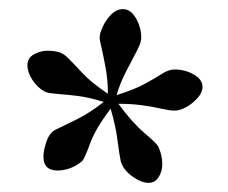

<svg xmlns="http://www.w3.org/2000/svg" viewBox="-20 -731 498 420"><path d="M106 -358Q75 -358 75 -388Q75 -402 81.5 -421Q88 -440 101 -447Q115 -454 145 -468.5Q175 -483 207 -508Q175 -518 151 -521Q127 -524 111 -525Q100 -526 92 -527Q84 -528 79 -530Q62 -539 51 -556Q40 -573 40 -588Q40 -604 54 -612Q68 -620 84 -620Q98 -620 108.5 -617Q119 -614 129 -604Q141 -592 160.5 -571Q180 -550 216 -526Q216 -556 211 -583Q206 -610 202 -627Q200 -635 199 -640.5Q198 -646 198 -649Q198 -658 205 -673Q212 -688 223.5 -699.5Q235 -711 249 -711Q266 -711 277.5 -691Q289 -671 289 -648Q289 -638 279 -619Q269 -600 256 -575Q243 -550 235 -523Q274 -535 297.5 -548Q321 -561 335 -570Q349 -579 362 -579Q385 -579 404 -568Q423 -557 423 -541Q423 -529 412.5 -517Q402 -505 388 -497Q374 -489 361 -489Q357 -489 350 -490Q343 -491 334 -493Q317 -497 292.5 -500.5Q268 -504 239 -504Q269 -463 295.5 -440.5Q322 -418 326 -411Q335 -392 335 -372Q335 -356 327 -343.5Q319 -331 305 -331Q289 -331 269 -345.5Q249 -360 244 -379Q241 -393 237 -424.5Q233 -456 222 -493Q189 -450 177 -417Q165 -384 160 -379Q149 -369 134.5 -363.5Q120 -358 106 -358Z"/></svg>

Font: Tiro Devanagari Hindi
Style: Regular
Weight: 400
Designer: Devanagari: John Hudson & Fiona Ross. Latin: John Hudson.
Foundry: Tiro Typeworks Ltd.
Version: Version 1.52